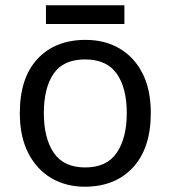

<svg xmlns="http://www.w3.org/2000/svg" viewBox="-20 -697 645 727"><path d="M551 -269Q551 -136 483.5 -63Q416 10 301 10Q230 10 174.5 -22.5Q119 -55 87 -117.5Q55 -180 55 -269Q55 -402 122 -474Q189 -546 304 -546Q377 -546 432.5 -513.5Q488 -481 519.5 -419.5Q551 -358 551 -269ZM146 -269Q146 -174 183.5 -118.5Q221 -63 303 -63Q384 -63 422 -118.5Q460 -174 460 -269Q460 -364 422 -418Q384 -472 302 -472Q220 -472 183 -418Q146 -364 146 -269ZM451 -677V-606H154V-677Z"/></svg>

Font: Noto Sans Sora Sompeng
Style: Regular
Weight: 400
Designer: Monotype Design Team. David Williams.
Foundry: Monotype Imaging Inc.
Version: Version 2.101